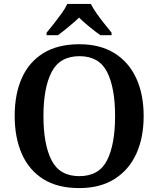

<svg xmlns="http://www.w3.org/2000/svg" viewBox="-20 -951 810 981"><path d="M385 10Q274 10 201 -36Q128 -82 91.5 -165Q55 -248 55 -359Q55 -470 91.5 -552Q128 -634 201.5 -679.5Q275 -725 386 -725Q491 -725 564.5 -679.5Q638 -634 676 -551.5Q714 -469 714 -358Q714 -247 676 -164.5Q638 -82 564.5 -36Q491 10 385 10ZM385 -51Q486 -51 527 -132Q568 -213 568 -358Q568 -503 527 -583.5Q486 -664 386 -664Q286 -664 244 -583.5Q202 -503 202 -358Q202 -213 243.5 -132Q285 -51 385 -51ZM218 -784Q234 -803 254.5 -829Q275 -855 294.5 -882Q314 -909 324 -931H444Q455 -909 474 -882Q493 -855 514 -829Q535 -803 550 -784V-771H493Q469 -788 437.5 -813.5Q406 -839 384 -861Q361 -839 330 -813.5Q299 -788 276 -771H218Z"/></svg>

Font: Noto Serif NP Hmong SemiBold
Style: Regular
Weight: 600
Designer: Dalton Maag Ltd
Foundry: Dalton Maag Ltd
Version: Version 1.001; ttfautohint (v1.8.4.7-5d5b)